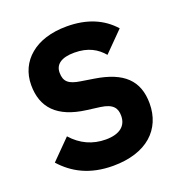

<svg xmlns="http://www.w3.org/2000/svg" viewBox="-130 -821 885 943"><g transform="rotate(-20 312.0 -349.0)"><path d="M303 12C180 12 98 -34 38 -101L138 -202C185 -149 244 -122 313 -122C388 -122 423 -155 423 -206C423 -245 407 -272 342 -281L273 -290C125 -309 59 -381 59 -498C59 -561 84 -614 129 -651C173 -688 238 -710 321 -710C426 -710 506 -676 563 -612L462 -510C429 -549 384 -576 312 -576C244 -576 211 -551 211 -508C211 -460 235 -442 294 -433L363 -422C507 -399 575 -336 575 -215C575 -148 551 -91 505 -51C459 -11 390 12 303 12Z"/></g></svg>

Font: Plexus Sans Bold
Style: Regular
Weight: 700
Version: Version 2.001;PS 002.001;hotconv 1.0.70;makeotf.lib2.5.58329